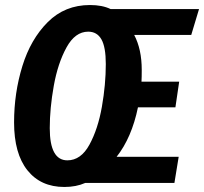

<svg xmlns="http://www.w3.org/2000/svg" viewBox="-20 -728 812 764"><path d="M741 -589H514Q544 -532 544 -450Q544 -419 543 -403H693L678 -301H529Q504 -180 444 -104H691L674 0H319Q283 16 236 16Q142 16 89 -50.5Q36 -117 36 -241Q36 -358 69 -465Q102 -572 170 -640Q238 -708 338 -708Q387 -708 420 -692H772ZM401 -473Q401 -541 383.5 -571.5Q366 -602 331 -602Q279 -602 244.5 -539Q210 -476 194 -386.5Q178 -297 178 -218Q178 -90 248 -90Q302 -90 336 -152.5Q370 -215 385.5 -303.5Q401 -392 401 -473Z"/></svg>

Font: Fira Sans Compressed SemiBold
Style: Italic
Weight: 600
Width: 1
Italic angle: -8°
Designer: bBox Type GmbH & Carrois Corporate GbR & Edenspiekermann AG
Foundry: bBox Type GmbH & Carrois Corporate GbR & Edenspiekermann AG
Version: Version 4.301